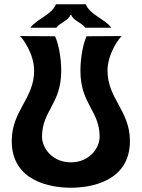

<svg xmlns="http://www.w3.org/2000/svg" viewBox="-20 -870 664 900"><path d="M122 -740C152 -781 222 -800 242 -850H382C402 -800 472 -781 502 -740H380C362 -765 324 -772 314 -800H310C300 -772 262 -765 244 -740ZM35 -209C35 -352 140 -407 140 -539C140 -618 85 -693 73 -701L238 -700C253 -669 267 -603 267 -539C267 -381 177 -352 177 -229C177 -175 226 -109 312 -109C398 -109 447 -175 447 -229C447 -352 357 -381 357 -539C357 -603 371 -669 386 -700L551 -701C539 -693 484 -618 484 -539C484 -407 589 -352 589 -209C589 -20 407 10 312 10C217 10 35 -20 35 -209Z"/></svg>

Font: Brassia
Style: Regular
Weight: 400
Designer: Ariel Martín Pérez
Foundry: Tunera Type Foundry
Version: Version 1.600;hotconv 1.0.109;makeotfexe 2.5.65596